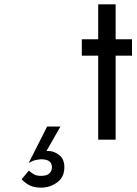

<svg xmlns="http://www.w3.org/2000/svg" viewBox="-20 -640 630 880"><path d="M196 -60H257L193 52H202Q227 52 251 70.5Q275 89 275 126Q275 172 242 196Q209 220 168 220Q140 220 120 211.5Q100 203 79 182L112 142Q126 154 137.5 160Q149 166 168 166Q194 166 206 155Q218 144 218 126Q218 90 168 90Q161 90 144 93.5Q127 97 111 108ZM355 -460H430V-620H510V-460H585V-385H510V0H430V-385H355Z"/></svg>

Font: Von Book
Style: Regular
Weight: 400
Version: Version 4.000; ttfautohint (v1.8.4.7-5d5b)